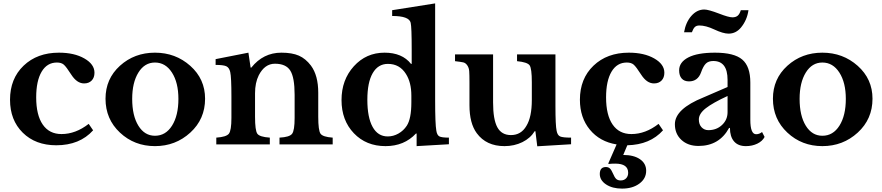

<svg xmlns="http://www.w3.org/2000/svg" viewBox="-20 -850 5192 1130"><path d="M502 -121 528 -83Q449 5 311 5Q189 5 114 -69Q39 -143 39 -263Q39 -387 119 -463.5Q199 -540 327 -540Q417 -540 476.5 -506Q536 -472 536 -422Q536 -393 519.5 -376Q503 -359 475 -359Q433 -359 400 -410Q370 -457 355.5 -469.5Q341 -482 315 -482Q257 -482 225 -428Q193 -374 193 -277Q193 -173 231.5 -117Q270 -61 342 -61Q425 -61 502 -121Z M1187 -269Q1187 -149 1100 -69.5Q1013 10 892 10Q771 10 686 -69.5Q601 -149 601 -269Q601 -386 686 -463Q771 -540 892 -540Q1013 -540 1100 -462.5Q1187 -385 1187 -269ZM892 -482Q831 -482 794.5 -423Q758 -364 758 -268Q758 -169 794.5 -110Q831 -51 892 -51Q955 -51 992.5 -110.5Q1030 -170 1030 -268Q1030 -364 992 -423Q954 -482 892 -482Z M1481 -301V-163Q1481 -82 1494.5 -63Q1508 -44 1568 -40V0H1253V-40Q1312 -44 1327 -63Q1342 -82 1342 -156V-281Q1342 -396 1335 -426Q1329 -452 1312 -460Q1295 -468 1249 -468V-502L1442 -540L1455 -452H1459Q1529 -540 1636 -540Q1699 -540 1739 -522.5Q1779 -505 1810 -464Q1853 -406 1853 -304V-163Q1853 -82 1866.5 -63Q1880 -44 1938 -40V0H1625V-40Q1684 -43 1699 -62.5Q1714 -82 1714 -156V-292Q1714 -394 1688.5 -434.5Q1663 -475 1598 -475Q1538 -475 1503 -407Q1481 -363 1481 -301Z M2432 10V-64H2428Q2359 10 2249 10Q2135 10 2062.5 -66Q1990 -142 1990 -261Q1990 -380 2062.5 -460Q2135 -540 2243 -540Q2347 -540 2399 -474H2403V-559Q2403 -690 2397 -716Q2388 -756 2288 -756V-790L2541 -830V-258Q2541 -120 2548 -81Q2552 -55 2565.5 -47.5Q2579 -40 2622 -40V-1ZM2401 -248V-287Q2401 -365 2369 -415Q2332 -474 2263 -474Q2205 -474 2173.5 -419.5Q2142 -365 2142 -263Q2142 -159 2173 -103Q2204 -47 2262 -47Q2295 -47 2325 -64Q2355 -81 2374 -110Q2401 -151 2401 -248Z M3110 -262V-366Q3110 -447 3097 -465.5Q3084 -484 3023 -490V-530H3249V-227Q3249 -111 3256 -80Q3261 -54 3276.5 -47Q3292 -40 3341 -40V-1L3142 11L3131 -78H3127Q3102 -37 3054.5 -13.5Q3007 10 2949 10Q2842 10 2786 -66Q2743 -124 2743 -231V-366Q2743 -412 2741.5 -431.5Q2740 -451 2730 -465.5Q2720 -480 2706 -483Q2692 -486 2658 -490V-530H2882V-247Q2882 -147 2907 -101Q2932 -55 2987 -55Q3047 -55 3078 -109Q3110 -161 3110 -262Z M3856 -121 3882 -83Q3806 2 3672 5L3648 62Q3710 62 3746.5 87Q3783 112 3783 155Q3783 201 3743 230.5Q3703 260 3641 260Q3584 260 3547 235.5Q3510 211 3510 174Q3510 133 3546 133Q3560 133 3569 141Q3578 149 3587 170Q3597 194 3606.5 203Q3616 212 3633 212Q3653 212 3665 199.5Q3677 187 3677 167Q3677 113 3601 113Q3580 113 3562 115L3560 112L3609 0Q3510 -16 3451.5 -87Q3393 -158 3393 -263Q3393 -387 3473 -463.5Q3553 -540 3681 -540Q3771 -540 3830.5 -506Q3890 -472 3890 -422Q3890 -393 3873.5 -376Q3857 -359 3829 -359Q3787 -359 3754 -410Q3724 -457 3709.5 -469.5Q3695 -482 3669 -482Q3611 -482 3579 -428Q3547 -374 3547 -277Q3547 -173 3585.5 -117Q3624 -61 3696 -61Q3779 -61 3856 -121Z M4262 -190V-285Q4175 -245 4134 -213Q4093 -181 4093 -147Q4093 -118 4109 -101Q4125 -84 4149 -84Q4197 -84 4229.5 -114.5Q4262 -145 4262 -190ZM4121 -277 4262 -338V-380Q4262 -491 4178 -491Q4150 -491 4134.5 -476Q4119 -461 4106 -424Q4087 -371 4035 -371Q4007 -371 3992 -388Q3977 -405 3977 -436Q3977 -484 4031 -512Q4085 -540 4188 -540Q4301 -540 4348.5 -499.5Q4396 -459 4396 -364V-145Q4396 -60 4430 -60Q4449 -60 4465 -73L4480 -44Q4467 -19 4437 -4.5Q4407 10 4370 10Q4324 10 4300 -18Q4276 -46 4276 -97H4271Q4213 9 4091 9Q4029 9 3990.5 -26.5Q3952 -62 3952 -119Q3952 -209 4121 -277ZM4052 -660H4006Q4016 -719 4049 -756.5Q4082 -794 4125 -794Q4149 -794 4212 -770Q4268 -748 4291 -748Q4310 -748 4321.5 -757.5Q4333 -767 4340 -790H4385Q4377 -732 4341 -688Q4311 -652 4268 -652Q4236 -652 4183 -677Q4134 -700 4096 -700Q4079 -700 4069.5 -691Q4060 -682 4052 -660Z M5115 -269Q5115 -149 5028 -69.5Q4941 10 4820 10Q4699 10 4614 -69.5Q4529 -149 4529 -269Q4529 -386 4614 -463Q4699 -540 4820 -540Q4941 -540 5028 -462.5Q5115 -385 5115 -269ZM4820 -482Q4759 -482 4722.5 -423Q4686 -364 4686 -268Q4686 -169 4722.5 -110Q4759 -51 4820 -51Q4883 -51 4920.5 -110.5Q4958 -170 4958 -268Q4958 -364 4920 -423Q4882 -482 4820 -482Z"/></svg>

Font: Libre Baskerville
Style: Bold
Weight: 700
Designer: Pablo Impallari, Rodrigo Fuenzalida
Foundry: Pablo Impallari, Rodrigo Fuenzalida
Version: Version 1.000